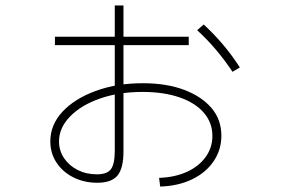

<svg xmlns="http://www.w3.org/2000/svg" viewBox="-20 -657 1040 706"><path d="M565 -3Q623 -5 667 -25Q711 -45 736 -79.5Q761 -114 761 -157Q761 -206 729.5 -242.5Q698 -279 640 -299Q582 -319 504 -319Q418 -319 348.5 -295Q279 -271 238 -229Q197 -187 197 -137Q197 -103 215.5 -75.5Q234 -48 265.5 -32Q297 -16 336 -16Q374 -16 388 -35Q402 -54 402 -103V-327V-637H434V-100Q434 -38 412 -11.5Q390 15 338 15Q289 15 249.5 -5Q210 -25 187.5 -59.5Q165 -94 165 -137Q165 -198 209.5 -246Q254 -294 331.5 -322.5Q409 -351 505 -351Q593 -351 657.5 -326.5Q722 -302 758 -259.5Q794 -217 794 -158Q794 -106 765.5 -64Q737 -22 686 2.5Q635 27 569 29ZM182 -491V-522H674V-491ZM835 -393Q807 -435 775 -473Q743 -511 705 -546L729 -567Q767 -532 800 -493Q833 -454 862 -409Z"/></svg>

Font: M PLUS 1 ExtraLight
Style: Regular
Weight: 250
Version: Version 1.001